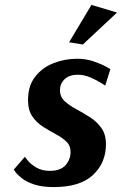

<svg xmlns="http://www.w3.org/2000/svg" viewBox="-20 -750 496 781"><path d="M456 -699 317 -569 261 -578 352 -730ZM81 -112Q81 -112 92.5 -97.5Q104 -83 127 -69Q150 -55 183 -55Q226 -55 246.5 -78Q267 -101 267 -132Q267 -158 249.5 -174.5Q232 -191 206.5 -204.5Q181 -218 155 -234.5Q129 -251 111.5 -276.5Q94 -302 94 -343Q94 -401 123 -438Q152 -475 197.5 -493Q243 -511 294 -511Q330 -511 360.5 -500.5Q391 -490 410 -479.5Q429 -469 429 -469L408 -402Q408 -402 390.5 -413Q373 -424 347.5 -435Q322 -446 297 -446Q262 -446 243 -428Q224 -410 224 -383Q224 -356 243 -338.5Q262 -321 290 -306Q318 -291 345.5 -273.5Q373 -256 392 -230Q411 -204 411 -163Q411 -88 358.5 -38.5Q306 11 199 11Q151 11 119.5 0.5Q88 -10 69.5 -24.5Q51 -39 43.5 -49.5Q36 -60 36 -60Z"/></svg>

Font: Arsenal SC
Style: Bold Italic
Weight: 700
Italic angle: -9.10001°
Designer: Andrij Shevchenko
Foundry: Stairsfor
Version: Version 2.001; ttfautohint (v1.8.4.7-5d5b)